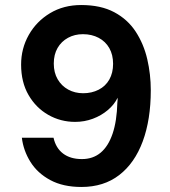

<svg xmlns="http://www.w3.org/2000/svg" viewBox="-20 -732 676 764"><path d="M304 12Q231 12 180 -15.5Q129 -43 101 -88Q73 -133 67 -184H193Q202 -143 231 -121Q260 -99 306 -99Q350 -99 380.5 -124.5Q411 -150 428 -200Q445 -250 447 -324Q448 -329 448 -334Q448 -339 448 -343Q435 -316 409 -294Q383 -272 349.5 -259.5Q316 -247 279 -247Q221 -247 172 -275Q123 -303 93.5 -354Q64 -405 64 -475Q64 -539 94.5 -593Q125 -647 179 -679.5Q233 -712 303 -712Q381 -712 434.5 -683.5Q488 -655 520 -606Q552 -557 566 -496.5Q580 -436 580 -373Q580 -256 548 -169.5Q516 -83 454.5 -35.5Q393 12 304 12ZM311 -361Q345 -361 372.5 -375Q400 -389 415 -415.5Q430 -442 430 -478Q430 -514 415 -540.5Q400 -567 372.5 -581.5Q345 -596 310 -596Q277 -596 250.5 -581.5Q224 -567 209 -541Q194 -515 194 -479Q194 -443 209.5 -416.5Q225 -390 251.5 -375.5Q278 -361 311 -361Z"/></svg>

Font: DM Sans 9pt
Style: Bold
Weight: 700
Version: Version 4.004;gftools[0.9.30]